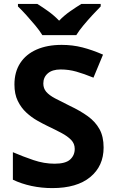

<svg xmlns="http://www.w3.org/2000/svg" viewBox="-20 -954 591 984"><path d="M511 -198Q511 -103 442.5 -46.5Q374 10 248 10Q193 10 141.5 -1Q90 -12 46 -33V-174Q97 -152 151.5 -133.5Q206 -115 260 -115Q316 -115 339.5 -136.5Q363 -158 363 -191Q363 -218 344.5 -237Q326 -256 295 -272.5Q264 -289 224 -308Q199 -320 170 -336.5Q141 -353 114.5 -377.5Q88 -402 71 -437Q54 -472 54 -521Q54 -585 83.5 -630.5Q113 -676 167.5 -700Q222 -724 296 -724Q352 -724 402.5 -711Q453 -698 508 -674L459 -556Q410 -576 371 -587Q332 -598 291 -598Q248 -598 225 -578Q202 -558 202 -526Q202 -501 217 -483.5Q232 -466 262 -450Q292 -434 337 -412Q392 -386 430.5 -358Q469 -330 490 -292Q511 -254 511 -198ZM197 -774Q183 -797 160.5 -824Q138 -851 114.5 -877Q91 -903 72 -921V-934H171Q197 -918 227 -896.5Q257 -875 283 -848Q309 -875 340 -896.5Q371 -918 397 -934H496V-921Q478 -903 454 -877Q430 -851 407.5 -824Q385 -797 371 -774Z"/></svg>

Font: Noto Sans Adlam
Style: Regular
Weight: 400
Designer: Mark Jamra, Neil Patel
Foundry: JamraPatel LLC
Version: Version 3.001